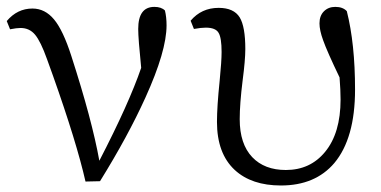

<svg xmlns="http://www.w3.org/2000/svg" viewBox="-20 -536 1129 569"><path d="M233.4 2Q207 -114.3 136.7 -312.5Q125 -344.7 119.1 -361.3Q100.6 -413.1 84 -433.1Q67.4 -453.1 41 -453.1Q29.3 -453.1 9.8 -449.2L0 -473.6Q31.2 -510.7 76.2 -510.7Q113.3 -510.7 140.1 -478.5Q167 -446.3 191.4 -370.1Q252.9 -179.7 274.4 -59.6Q362.3 -229.5 398.4 -335Q389.6 -421.9 389.6 -450.2Q389.6 -515.6 437.5 -515.6Q458 -515.6 468.8 -504.9Q473.6 -485.4 473.6 -460.9Q473.6 -384.8 411.1 -247.1Q359.4 -132.8 276.4 1Z M812.5 13.7Q725.6 13.7 675.8 -32.2Q623 -81.1 623 -174.8Q623 -219.7 630.9 -295.9Q636.7 -354.5 636.7 -381.8Q636.7 -423.8 627.9 -438.5Q619.1 -454.1 589.8 -454.1Q576.2 -454.1 554.7 -450.2L544.9 -474.6Q577.1 -512.7 627.9 -512.7Q672.9 -512.7 690.4 -484.4Q707 -457 707 -390.6Q707 -358.4 699.2 -298.8Q690.4 -228.5 690.4 -182.6Q690.4 -109.4 727.5 -70.3Q763.7 -32.2 827.1 -32.2Q899.4 -32.2 943.4 -85.9Q989.3 -141.6 989.3 -241.2Q989.3 -268.6 986.3 -306.6Q949.2 -383.8 937.5 -417Q926.8 -446.3 926.8 -466.8Q926.8 -489.3 939.9 -502.4Q953.1 -515.6 973.6 -515.6Q996.1 -515.6 1007.8 -502.9Q1032.2 -406.2 1032.2 -270.5Q1032.2 -126 970.7 -52.7Q914.1 13.7 812.5 13.7Z"/></svg>

Font: Bpmf Zihi Only R
Style: R
Weight: 400
Foundry: But Ko
Version: Version 1.320